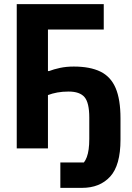

<svg xmlns="http://www.w3.org/2000/svg" viewBox="-20 -718 640 929"><path d="M272 68H386Q394 58 400 42Q406 26 409 4Q412 -18 412 -46V-149Q412 -221 389 -248Q366 -275 312 -275Q282 -275 257.5 -270.5Q233 -266 212 -258V0H61V-698H482V-575H212V-374H217Q240 -383 270.5 -389.5Q301 -396 337 -396Q416 -396 466 -371.5Q516 -347 539.5 -292Q563 -237 563 -145V-42Q563 82 513 136.5Q463 191 377 191H272Z"/></svg>

Font: Lilex
Style: Regular
Weight: 400
Monospace: yes
Designer: Mike Abbink, Paul van der Laan, Pieter van Rosmalen, Mikhael Khrustik
Foundry: Mikhael Khrustik
Version: Version 2.510